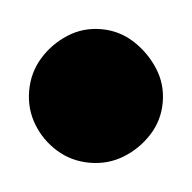

<svg xmlns="http://www.w3.org/2000/svg" viewBox="-39 -360 179 179"><g transform="rotate(5 50.5 -270.5)"><path d="M-12 -270Q-12 -253 -3.5 -239Q5 -225 19 -216.5Q33 -208 50 -208Q67 -208 81 -216.5Q95 -225 104 -239Q113 -253 113 -270Q113 -287 104 -301Q95 -315 81 -324Q67 -333 50 -333Q33 -333 19 -324Q5 -315 -3.5 -301Q-12 -287 -12 -270Z"/></g></svg>

Font: Linefont Medium
Style: Regular
Weight: 500
Monospace: yes
Version: Version 3.002;gftools[0.9.33]